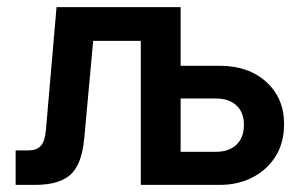

<svg xmlns="http://www.w3.org/2000/svg" viewBox="-20 -520 834 540"><path d="M24 0V-97H60Q83 -97 94.5 -109.5Q106 -122 109 -153L139 -500H488V-335H598Q679 -335 729 -289.5Q779 -244 779 -171Q779 -119 755.5 -81Q732 -43 691 -21.5Q650 0 598 0H376V-405H242L217 -131Q210 -57 178 -28.5Q146 0 79 0ZM587 -243H488V-93H587Q624 -93 645 -113Q666 -133 666 -169Q666 -204 645 -223.5Q624 -243 587 -243Z"/></svg>

Font: Wix Madefor Text SemiBold
Style: Regular
Weight: 600
Designer: Dalton Maag Ltd
Foundry: Dalton Maag Ltd
Version: Version 3.100